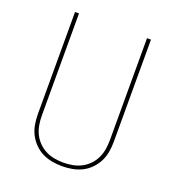

<svg xmlns="http://www.w3.org/2000/svg" viewBox="-135 -841 869 955"><g transform="rotate(20 300.0 -363.5)"><path d="M300 8Q273 8 246 3Q219 -2 195 -14Q171 -26 151.5 -46Q132 -66 120 -90Q108 -114 103.5 -141Q99 -168 99 -195V-735H120V-195Q120 -171 124 -146.5Q128 -122 138.5 -100Q149 -78 166.5 -60Q184 -42 205.5 -31Q227 -20 251.5 -15.5Q276 -11 300 -11Q324 -11 348.5 -15.5Q373 -20 394.5 -31Q416 -42 433.5 -60Q451 -78 461.5 -100Q472 -122 476 -146.5Q480 -171 480 -195V-735H501V-195Q501 -168 496.5 -141Q492 -114 480 -90Q468 -66 448.5 -46Q429 -26 405 -14Q381 -2 354 3Q327 8 300 8Z"/></g></svg>

Font: Iosevka Curly Thin Extended
Style: Regular
Weight: 100
Width: 7
Monospace: yes
Designer: Belleve Invis
Foundry: Belleve Invis
Version: Version 11.1.0; ttfautohint (v1.8.3)